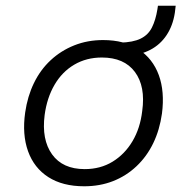

<svg xmlns="http://www.w3.org/2000/svg" viewBox="-20 -643 653 671"><path d="M274 8Q199 8 149 -24Q99 -56 78 -114.5Q57 -173 68 -250Q76 -306 98.5 -352.5Q121 -399 157 -432.5Q193 -466 239.5 -484.5Q286 -503 340 -503Q415 -503 464.5 -470.5Q514 -438 535 -380.5Q556 -323 546 -246Q538 -189 515.5 -142.5Q493 -96 457 -62Q421 -28 375 -10Q329 8 274 8ZM276 -52Q331 -52 373.5 -78Q416 -104 443 -149.5Q470 -195 477 -255Q489 -341 451.5 -391.5Q414 -442 336 -442Q282 -442 239.5 -417Q197 -392 170.5 -346.5Q144 -301 136 -241Q125 -155 162 -103.5Q199 -52 276 -52ZM425 -447 395 -471 399 -494Q445 -495 471.5 -508Q498 -521 511 -547Q524 -573 530 -610L532 -623H594L591 -598Q584 -553 562 -520Q540 -487 505.5 -469Q471 -451 425 -447Z"/></svg>

Font: Nunito Sans 7pt Light
Style: Italic
Weight: 300
Italic angle: -9°
Designer: Vernon Adams
Foundry: Vernon Adams
Version: Version 3.101;gftools[0.9.27]